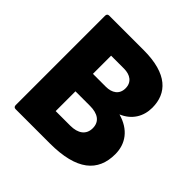

<svg xmlns="http://www.w3.org/2000/svg" viewBox="-202 -955 1181 1181"><g transform="rotate(45 388.0 -365.0)"><path d="M96 42H394C628 42 726 -45 726 -196C726 -286 675 -358 571 -387C647 -419 685 -483 685 -559C685 -684 604 -772 397 -772H96C85 -772 79 -765 79 -754V24C79 35 85 42 96 42ZM406 -124H279V-296H406C472 -296 515 -269 515 -211C515 -153 472 -124 406 -124ZM391 -448H279V-606H391C445 -606 484 -580 484 -527C484 -474 445 -448 391 -448Z"/></g></svg>

Font: LINE Seed JP App_OTF ExtraBold
Style: Regular
Weight: 800
Designer: LINE & Fontrix & Fontworks
Version: Version 1.013